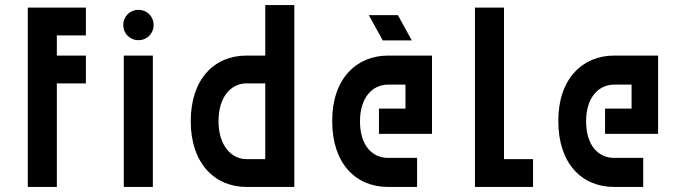

<svg xmlns="http://www.w3.org/2000/svg" viewBox="-20 -740 2705 760"><path d="M320 -600V-710H90V0H205V-410H320V-520H205V-600Z M470 0H585V-520H470ZM468 -641C468 -607 494 -581 528 -581C562 -581 588 -607 588 -641C588 -675 562 -701 528 -701C494 -701 468 -675 468 -641Z M956 -410H1030V-110H956C895 -110 845 -165 845 -260C845 -359 896 -410 956 -410ZM735 -260C735 -92 831 0 956 0H1145V-720H1030V-520H956C828 -520 735 -427 735 -260Z M1295 -260C1295 -93 1388 0 1516 0H1631V-115H1516C1456 -115 1405 -161 1405 -260C1405 -355 1455 -405 1516 -405H1585V-310H1480V-210H1690V-520H1516C1391 -520 1294 -428 1295 -260ZM1440 -680 1495 -580H1610L1555 -680Z M2090 0V-110H1975V-710H1860V0Z M2190 -260C2190 -93 2283 0 2411 0H2526V-115H2411C2351 -115 2300 -161 2300 -260C2300 -355 2350 -405 2411 -405H2480V-310H2375V-210H2585V-520H2411C2286 -520 2189 -428 2190 -260Z"/></svg>

Font: Grotesk 03
Style: Bold
Weight: 500
Designer: Frank Adebiaye, contributions by Jérémy Landes, Ariel Martín Pérez
Foundry: Velvetyne Type Foundry
Version: Version 3.000;Glyphs 3.1.2 (3150)